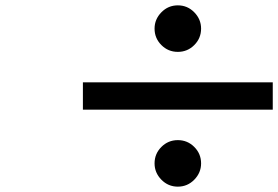

<svg xmlns="http://www.w3.org/2000/svg" viewBox="-20 -738 1040 718"><path d="M558 -631Q558 -666 583.5 -692Q609 -718 645 -718Q681 -718 706.5 -692Q732 -666 732 -631Q732 -595 706.5 -569.5Q681 -544 645 -544Q609 -544 583.5 -569.5Q558 -595 558 -631ZM290 -430H1000V-328H290ZM558 -127Q558 -163 583.5 -188.5Q609 -214 645 -214Q681 -214 706.5 -188.5Q732 -163 732 -127Q732 -92 706.5 -66Q681 -40 645 -40Q609 -40 583.5 -66Q558 -92 558 -127Z"/></svg>

Font: NotoSansHansBold
Style: Bold
Weight: 700
Designer: Ryoko NISHIZUKA  (kana & ideographs); Paul D. Hunt (Latin, Greek & Cyrillic); Wenlong ZHANG  (bopomofo); Sandoll Communi
Foundry: Adobe Systems Incorporated
Version: Version 1.00;December 8, 2021;FontCreator 13.0.0.2675 64-bit